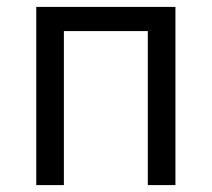

<svg xmlns="http://www.w3.org/2000/svg" viewBox="-20 -536 613 556"><path d="M85 -516H488V0H408V-446H165V0H85Z"/></svg>

Font: IBMPlexSans
Style: Regular
Weight: 400
Designer: Mike Abbink, Paul van der Laan, Pieter van Rosmalen
Foundry: Bold Monday
Version: Version 3.1